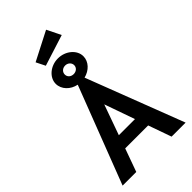

<svg xmlns="http://www.w3.org/2000/svg" viewBox="-295 -1070 1153 1153"><g transform="rotate(-45 281.5 -493.5)"><path d="M197 -835 395 -898 351 -987 168 -893ZM430 0H549L311 -620C360 -632 397 -670 397 -716C397 -770 343 -815 279 -815C216 -815 162 -770 162 -716C162 -669 201 -629 252 -619L14 0H130L183 -147H378ZM280 -681C257 -681 240 -696 240 -717C240 -738 257 -754 280 -754C302 -754 320 -738 320 -717C320 -696 302 -681 280 -681ZM281 -423 349 -230H212Z"/></g></svg>

Font: Inconsolata SemiExpanded
Style: Bold
Weight: 700
Width: 6
Monospace: yes
Designer: Raph Levien, Cyreal, Brenton Simpson
Foundry: Raph Levien, Cyreal, Google
Version: Version 3.100